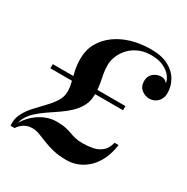

<svg xmlns="http://www.w3.org/2000/svg" viewBox="-177 -913 1070 1097"><g transform="rotate(30 358.0 -365.0)"><path d="M32 20Q27.5 -21.5 44.5 -56.5Q61.5 -91.5 89.8 -122.8Q118 -154 147.2 -183.8Q176.5 -213.5 196.8 -244.8Q217 -276 217 -311Q217 -339.5 209.2 -370Q201.5 -400.5 193.8 -435.5Q186 -470.5 186 -513Q186 -569.5 211 -614.8Q236 -660 280.2 -692.8Q324.5 -725.5 383.5 -742.8Q442.5 -760 510.5 -760Q581 -760 626.2 -735.8Q671.5 -711.5 693.5 -672.5Q715.5 -633.5 715.5 -589.5Q715.5 -564.5 704.8 -546.8Q694 -529 676.8 -519.5Q659.5 -510 640 -510Q612.5 -510 588.8 -528.8Q565 -547.5 565 -584Q565 -606 575.8 -621.8Q586.5 -637.5 603.8 -645.8Q621 -654 640 -654Q653.5 -654 664.8 -647.2Q676 -640.5 680 -632Q676.5 -656 658.5 -678.8Q640.5 -701.5 608.2 -716.5Q576 -731.5 529 -731.5Q481.5 -731.5 445.8 -715.2Q410 -699 386.5 -673Q363 -647 351 -617Q339 -587 339 -559Q339 -526 344.2 -499.5Q349.5 -473 354.8 -444Q360 -415 360 -374Q360 -332 343 -299.5Q326 -267 298.5 -240.8Q271 -214.5 238 -192Q205 -169.5 172.5 -147.5Q140 -125.5 113.2 -101Q86.5 -76.5 71.2 -47.2Q56 -18 58 20ZM406 30.5Q355 30.5 317 21.2Q279 12 250 0Q221 -12 196.8 -21.2Q172.5 -30.5 149 -30.5Q118 -30.5 95.5 -16.5Q73 -2.5 58.5 20H43Q55.5 -12.5 76.8 -40.2Q98 -68 125.8 -88.8Q153.5 -109.5 185 -121Q216.5 -132.5 249 -132.5Q286 -132.5 309.2 -127.5Q332.5 -122.5 350.2 -115.8Q368 -109 388 -104Q408 -99 438.5 -99Q472.5 -99 504.8 -105.5Q537 -112 561.2 -132Q585.5 -152 595.5 -193H622Q614.5 -138.5 594.8 -96.8Q575 -55 545.8 -26.8Q516.5 1.5 481 16Q445.5 30.5 406 30.5ZM65 -378V-405.5H544.5V-378Z"/></g></svg>

Font: Bodoni Moda 9pt SemiBold
Style: Italic
Weight: 600
Italic angle: -13°
Designer: Owen Earl
Foundry: indestructible type
Version: Version 2.004